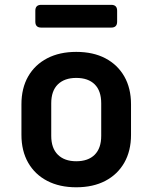

<svg xmlns="http://www.w3.org/2000/svg" viewBox="-20 -777 640 806"><path d="M300 9.2Q229.9 9.2 178.2 -17.7Q126.5 -44.6 98.2 -94.1Q70 -143.6 70 -210.8V-339.2Q70 -406.8 98.2 -456.1Q126.5 -505.4 178.2 -532.3Q229.9 -559.2 300 -559.2Q371.1 -559.2 422.3 -532.3Q473.5 -505.4 501.8 -456.1Q530 -406.8 530 -339.2V-210.8Q530 -143.6 501.8 -94.1Q473.5 -44.6 422.1 -17.7Q370.7 9.2 300 9.2ZM300 -100.1Q350.2 -100.1 377.6 -127.5Q404.9 -155 404.9 -206.7V-343.3Q404.9 -395.6 377.6 -422.8Q350.2 -449.9 300 -449.9Q250.8 -449.9 222.9 -422.8Q195.1 -395.6 195.1 -343.3V-206.7Q195.1 -155 222.9 -127.5Q250.8 -100.1 300 -100.1ZM153 -661.2Q128.3 -661.2 128.3 -685.9V-732Q128.3 -756.7 153 -756.7H447Q471.7 -756.7 471.7 -732V-685.9Q471.7 -661.2 447 -661.2Z"/></svg>

Font: Pitagon Sans Mono
Style: Regular
Weight: 400
Monospace: yes
Designer: Travis Tran
Foundry: Pitagon
Version: Version 1.001;gftools[0.9.26]